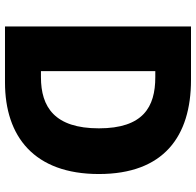

<svg xmlns="http://www.w3.org/2000/svg" viewBox="-28 -757 785 769"><g transform="rotate(90 364.5 -372.5)"><path d="M86 0H310C527 0 677 -117 677 -376C677 -635 527 -745 300 -745H86ZM265 -144V-602H289C409 -602 494 -553 494 -376C494 -199 409 -144 289 -144Z"/></g></svg>

Font: Noto Sans KR Black
Style: Regular
Weight: 900
Designer: Ryoko NISHIZUKA 西塚涼子 (kana, bopomofo & ideographs); Paul D. Hunt (Latin, Greek & Cyrillic); Sandoll Communications 산돌커뮤니
Foundry: Adobe
Version: Version 2.004;hotconv 1.0.118;makeotfexe 2.5.65603